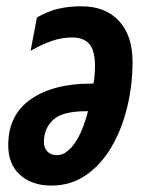

<svg xmlns="http://www.w3.org/2000/svg" viewBox="-20 -574 463 604"><path d="M141.1 9.8Q80.6 9.8 43.2 -23.7Q5.9 -57.1 5.9 -117.2Q5.9 -212.4 76.7 -261.7Q147.5 -311 266.1 -311H273.9Q276.9 -325.2 277.8 -339.4Q278.8 -353.5 278.8 -366.2Q278.8 -415 261 -435.5Q243.2 -456.1 207 -456.1Q176.3 -456.1 146 -446.3Q115.7 -436.5 76.2 -414.1L96.2 -519Q129.9 -538.6 163.1 -546.4Q196.3 -554.2 235.8 -554.2Q311.5 -554.2 354.2 -508.3Q397 -462.4 397 -378.9Q397 -306.2 380.1 -236.8Q363.3 -167.5 330.8 -111.8Q298.3 -56.2 250.7 -23.2Q203.1 9.8 141.1 9.8ZM159.2 -85.9Q188.5 -85.9 214.4 -122.6Q240.2 -159.2 256.8 -224.1H251Q175.8 -224.1 147 -196.8Q118.2 -169.4 118.2 -127.9Q118.2 -108.4 129.2 -97.2Q140.1 -85.9 159.2 -85.9Z"/></svg>

Font: Open Sans Condensed
Style: Bold Italic
Weight: 700
Width: 3
Italic angle: -12°
Designer: Monotype Design Team
Foundry: Monotype Imaging Inc.
Version: Version 3.003; ttfautohint (v1.8.4)